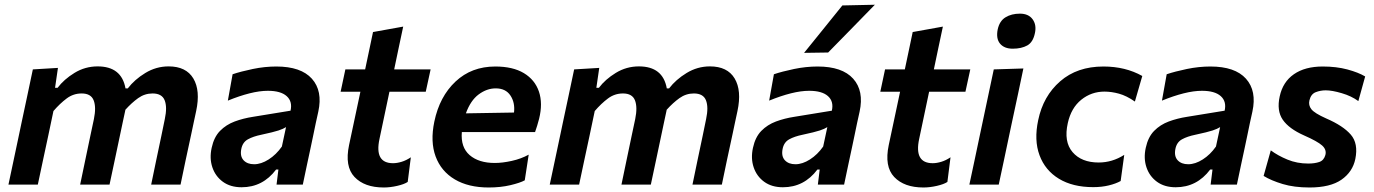

<svg xmlns="http://www.w3.org/2000/svg" viewBox="-20 -798 5940 830"><path d="M16.5 0Q28 -54.5 38.8 -105Q49.5 -155.5 62.5 -217L73 -267Q84 -319 96.5 -377.2Q109 -435.5 122 -498L230.5 -504.5L218 -418.5H229Q256.5 -455 302.2 -483Q348 -511 402 -511Q505.5 -511 522.5 -416H532.5Q561.5 -454 608.2 -482.5Q655 -511 709 -511Q784.5 -511 815.8 -458.8Q847 -406.5 828 -318Q823.5 -297 818 -271.5Q812.5 -246 806.5 -217Q793 -154.5 782.2 -104.2Q771.5 -54 760.5 0H633.5Q644.5 -54.5 655 -103.8Q665.5 -153 677.5 -210.5L692.5 -283.5Q703.5 -335 691.8 -364.5Q680 -394 639.5 -394Q605.5 -394 577.2 -373.8Q549 -353.5 522 -323.5Q521.5 -321 521 -318Q516.5 -297 511 -271.5Q505.5 -246 499.5 -217Q486.5 -155.5 475.8 -104.8Q465 -54 453.5 0H326.5Q338 -54.5 348.2 -104.2Q358.5 -154 370.5 -210.5L386 -283.5Q396.5 -335 384.8 -364.5Q373 -394 333 -394Q297 -394 268 -372.2Q239 -350.5 211 -318L188.5 -211Q176 -153.5 165.5 -103.8Q155 -54 143.5 0Z M1024.5 11.5Q976 11.5 943.5 -12.2Q911 -36 898 -74.8Q885 -113.5 895 -159Q905 -205.5 931.2 -232.2Q957.5 -259 994.5 -272.8Q1031.5 -286.5 1073.5 -293L1236 -319.5Q1245 -359.5 1219.2 -382.5Q1193.5 -405.5 1138 -405.5Q1102.5 -405.5 1058.8 -394.5Q1015 -383.5 965 -363L985.5 -477Q1021 -489 1072.8 -499.8Q1124.5 -510.5 1174.5 -510.5Q1281 -510.5 1328.2 -457.8Q1375.5 -405 1356 -315.5Q1350.5 -291.5 1345 -265.5Q1339.5 -239.5 1333.5 -210L1323.5 -162.5Q1316 -126.5 1307.2 -86.5Q1298.5 -46.5 1289 0H1175.5L1183.5 -65H1173.5Q1116 11.5 1024.5 11.5ZM1078.5 -88Q1109 -88 1141.5 -108.8Q1174 -129.5 1198.5 -164.5L1216.5 -248.5Q1205 -241 1184 -234Q1163 -227 1109.5 -215.5Q1075 -208.5 1051.8 -195.8Q1028.5 -183 1023 -153.5Q1017 -122.5 1033 -105.2Q1049 -88 1078.5 -88Z M1639 12.5Q1555.5 12.5 1512.5 -33Q1469.5 -78.5 1489 -171Q1501.5 -229.5 1513 -283.8Q1524.5 -338 1538 -401.5H1452.5L1473 -498H1558.5Q1567.5 -541.5 1575.8 -580Q1584 -618.5 1592.5 -659.5L1723 -683Q1712.5 -633.5 1703.5 -591.2Q1694.5 -549 1684 -498H1841.5L1820.5 -401.5H1663.5L1620.5 -197.5Q1598 -92.5 1679 -92.5Q1696 -92.5 1716 -98.5Q1736 -104.5 1756 -118L1742.5 -11.5Q1727.5 -1.5 1697 5.5Q1666.5 12.5 1639 12.5Z M2092.5 12.5Q2005 12.5 1946 -22.5Q1887 -57.5 1863.2 -121.5Q1839.5 -185.5 1857.5 -272Q1880 -380.5 1949.2 -445.5Q2018.5 -510.5 2121 -510.5Q2197 -510.5 2244.8 -481.8Q2292.5 -453 2309.8 -402Q2327 -351 2310.5 -284.5Q2302.5 -253.5 2293 -227H1976.5Q1971 -161.5 2010.2 -127.5Q2049.5 -93.5 2119 -93.5Q2152 -93.5 2192.5 -102.5Q2233 -111.5 2265.5 -129.5L2248.5 -18.5Q2228.5 -7.5 2186.2 2.5Q2144 12.5 2092.5 12.5ZM2123 -416Q2084.5 -416 2049.2 -389.8Q2014 -363.5 1994 -308L2202 -311.5Q2207 -354.5 2186.5 -385.2Q2166 -416 2123 -416Z M2356.5 0Q2368 -54.5 2378.8 -105Q2389.5 -155.5 2402.5 -217L2413 -267Q2424 -319 2436.5 -377.2Q2449 -435.5 2462 -498L2570.5 -504.5L2558 -418.5H2569Q2596.5 -455 2642.2 -483Q2688 -511 2742 -511Q2845.5 -511 2862.5 -416H2872.5Q2901.5 -454 2948.2 -482.5Q2995 -511 3049 -511Q3124.5 -511 3155.8 -458.8Q3187 -406.5 3168 -318Q3163.5 -297 3158 -271.5Q3152.5 -246 3146.5 -217Q3133 -154.5 3122.2 -104.2Q3111.5 -54 3100.5 0H2973.5Q2984.5 -54.5 2995 -103.8Q3005.5 -153 3017.5 -210.5L3032.5 -283.5Q3043.5 -335 3031.8 -364.5Q3020 -394 2979.5 -394Q2945.5 -394 2917.2 -373.8Q2889 -353.5 2862 -323.5Q2861.5 -321 2861 -318Q2856.5 -297 2851 -271.5Q2845.5 -246 2839.5 -217Q2826.5 -155.5 2815.8 -104.8Q2805 -54 2793.5 0H2666.5Q2678 -54.5 2688.2 -104.2Q2698.5 -154 2710.5 -210.5L2726 -283.5Q2736.5 -335 2724.8 -364.5Q2713 -394 2673 -394Q2637 -394 2608 -372.2Q2579 -350.5 2551 -318L2528.5 -211Q2516 -153.5 2505.5 -103.8Q2495 -54 2483.5 0Z M3364.5 11.5Q3316 11.5 3283.5 -12.2Q3251 -36 3238 -74.8Q3225 -113.5 3235 -159Q3245 -205.5 3271.2 -232.2Q3297.5 -259 3334.5 -272.8Q3371.5 -286.5 3413.5 -293L3576 -319.5Q3585 -359.5 3559.2 -382.5Q3533.5 -405.5 3478 -405.5Q3442.5 -405.5 3398.8 -394.5Q3355 -383.5 3305 -363L3325.5 -477Q3361 -489 3412.8 -499.8Q3464.5 -510.5 3514.5 -510.5Q3621 -510.5 3668.2 -457.8Q3715.5 -405 3696 -315.5Q3690.5 -291.5 3685 -265.5Q3679.5 -239.5 3673.5 -210L3663.5 -162.5Q3656 -126.5 3647.2 -86.5Q3638.5 -46.5 3629 0H3515.5L3523.5 -65H3513.5Q3456 11.5 3364.5 11.5ZM3418.5 -88Q3449 -88 3481.5 -108.8Q3514 -129.5 3538.5 -164.5L3556.5 -248.5Q3545 -241 3524 -234Q3503 -227 3449.5 -215.5Q3415 -208.5 3391.8 -195.8Q3368.5 -183 3363 -153.5Q3357 -122.5 3373 -105.2Q3389 -88 3418.5 -88ZM3456 -569.5Q3498 -621.5 3539 -672.2Q3580 -723 3621.5 -774.5L3762 -777.5Q3710 -724 3659.5 -672.5Q3609 -621 3560 -571Z M3972 12.5Q3888.5 12.5 3845.5 -33Q3802.5 -78.5 3822 -171Q3834.5 -229.5 3846 -283.8Q3857.5 -338 3871 -401.5H3785.5L3806 -498H3891.5Q3900.5 -541.5 3908.8 -580Q3917 -618.5 3925.5 -659.5L4056 -683Q4045.5 -633.5 4036.5 -591.2Q4027.5 -549 4017 -498H4174.5L4153.5 -401.5H3996.5L3953.5 -197.5Q3931 -92.5 4012 -92.5Q4029 -92.5 4049 -98.5Q4069 -104.5 4089 -118L4075.5 -11.5Q4060.5 -1.5 4030 5.5Q3999.5 12.5 3972 12.5Z M4170.5 0Q4182 -54 4192.8 -104.5Q4203.5 -155 4216.5 -217L4227 -266.5Q4242.5 -339 4253.5 -391.8Q4264.5 -444.5 4276 -498L4404 -502Q4392.5 -446.5 4381.2 -393.5Q4370 -340.5 4354 -266.5L4343.5 -217Q4330.5 -155 4319.8 -104.5Q4309 -54 4297.5 0ZM4358 -587.5Q4321.5 -587.5 4303.2 -609.2Q4285 -631 4293 -671Q4301 -707.5 4326.8 -723.2Q4352.5 -739 4389 -739Q4426 -739 4443.8 -714.8Q4461.5 -690.5 4454 -655.5Q4446 -615.5 4420.8 -601.5Q4395.5 -587.5 4358 -587.5Z M4706 11Q4617.5 11 4557.8 -25.2Q4498 -61.5 4473.8 -126.8Q4449.5 -192 4468 -278.5Q4489.5 -382.5 4563 -446.5Q4636.5 -510.5 4750 -510.5Q4845 -510.5 4918 -469.5L4886 -359Q4850 -384 4817.5 -393Q4785 -402 4754.5 -402Q4698 -402 4654.2 -366.8Q4610.5 -331.5 4596 -266Q4578 -185.5 4616.5 -140.5Q4655 -95.5 4729.5 -95.5Q4788 -95.5 4840 -128.5L4824.5 -15.5Q4804 -4 4773.2 3.5Q4742.5 11 4706 11Z M5062.5 11.5Q5014 11.5 4981.5 -12.2Q4949 -36 4936 -74.8Q4923 -113.5 4933 -159Q4943 -205.5 4969.2 -232.2Q4995.5 -259 5032.5 -272.8Q5069.5 -286.5 5111.5 -293L5274 -319.5Q5283 -359.5 5257.2 -382.5Q5231.5 -405.5 5176 -405.5Q5140.5 -405.5 5096.8 -394.5Q5053 -383.5 5003 -363L5023.5 -477Q5059 -489 5110.8 -499.8Q5162.5 -510.5 5212.5 -510.5Q5319 -510.5 5366.2 -457.8Q5413.5 -405 5394 -315.5Q5388.5 -291.5 5383 -265.5Q5377.5 -239.5 5371.5 -210L5361.5 -162.5Q5354 -126.5 5345.2 -86.5Q5336.5 -46.5 5327 0H5213.5L5221.5 -65H5211.5Q5154 11.5 5062.5 11.5ZM5116.5 -88Q5147 -88 5179.5 -108.8Q5212 -129.5 5236.5 -164.5L5254.5 -248.5Q5243 -241 5222 -234Q5201 -227 5147.5 -215.5Q5113 -208.5 5089.8 -195.8Q5066.5 -183 5061 -153.5Q5055 -122.5 5071 -105.2Q5087 -88 5116.5 -88Z M5641 12.5Q5574.5 12.5 5524.8 -2.5Q5475 -17.5 5442.5 -37.5L5473.5 -148Q5504.5 -125 5545.8 -108Q5587 -91 5635.5 -91Q5663.5 -91 5683.2 -97.8Q5703 -104.5 5709.5 -128Q5715.5 -151 5695.5 -169Q5675.5 -187 5617.5 -212.5Q5552 -241.5 5525.2 -280.5Q5498.5 -319.5 5512 -381Q5525.5 -444 5573.5 -477.2Q5621.5 -510.5 5698 -510.5Q5757 -510.5 5804.5 -497.8Q5852 -485 5881.5 -467.5L5852 -361Q5822 -383 5780.2 -395.2Q5738.5 -407.5 5711 -407.5Q5688.5 -407.5 5667.8 -399.5Q5647 -391.5 5640.5 -364Q5635.5 -343 5649 -325.8Q5662.5 -308.5 5713 -286Q5786 -254.5 5819.2 -216.2Q5852.5 -178 5839 -111Q5827.5 -55 5779 -21.2Q5730.5 12.5 5641 12.5Z"/></svg>

Font: Commissioner SemiBold
Style: Italic
Weight: 600
Italic angle: -12°
Designer: Kostas Bartsokas
Foundry: Kostas Bartsokas
Version: Version 1.000; ttfautohint (v1.8.3)